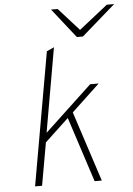

<svg xmlns="http://www.w3.org/2000/svg" viewBox="-61 -966 703 1012"><g transform="rotate(-5 291.0 -460.5)"><path d="M83 0 207 -704 246 -722 168 -276 419 -511H464L315 -371L436 0H398L286 -344L160 -226L120 0ZM371 -765 248 -921H283L391 -801L543 -921H582L403 -765Z"/></g></svg>

Font: Overpass Thin
Style: Italic
Weight: 250
Italic angle: -10°
Designer: Delve Withrington, Dave Bailey, Thomas Jockin
Foundry: Delve Fonts LLC
Version: Version 4.000